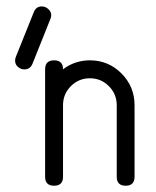

<svg xmlns="http://www.w3.org/2000/svg" viewBox="-20 -592 496 612"><path d="M143.3 -543.7Q143.3 -537.8 140.6 -531.5L83.7 -389.2Q76.4 -370.8 57.6 -370.8Q46.1 -370.8 37.1 -378.8Q28.1 -386.7 28.1 -398.7Q28.1 -404.1 30.3 -410.2L87.6 -553Q94.7 -571.5 113.3 -571.5Q124.8 -571.5 134 -563.1Q143.3 -554.7 143.3 -543.7ZM408.9 -28.6Q408.9 0 380.6 0Q352.1 0 352.1 -28.6V-256.6Q352.1 -292.2 327 -317.4Q302 -342.5 266.4 -342.5Q231 -342.5 205.9 -317.4Q180.9 -292.2 180.9 -256.6V-28.6Q180.9 0 152.3 0Q123.8 0 123.8 -28.6V-371.1Q123.8 -399.7 152.3 -399.7Q180.9 -399.7 180.9 -371.1Q218.8 -399.7 266.4 -399.7Q325.7 -399.7 367.3 -357.8Q408.9 -315.9 408.9 -256.6Z"/></svg>

Font: EnergyBar
Style: Regular
Weight: 400
Italic angle: -10°
Version: 1.0 2000-03-28